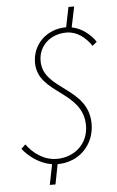

<svg xmlns="http://www.w3.org/2000/svg" viewBox="-58 -790 573 940"><g transform="rotate(-5 228.0 -320.0)"><path d="M148 110H176L195 12C304 12 378 -70 378 -170C378 -352 156 -354 156 -498C156 -574 216 -626 294 -626C346 -626 388 -592 416 -550L438 -568C414 -605 370 -640 322 -649L343 -750H315L295 -652C200 -652 128 -584 128 -492C128 -338 350 -336 350 -164C350 -76 282 -14 194 -14C128 -14 76 -56 46 -98L25 -78C54 -41 105 0 168 10Z"/></g></svg>

Font: Source Sans Pro ExtraLight
Style: Italic
Weight: 200
Italic angle: -11°
Designer: Paul D. Hunt
Foundry: Adobe Systems Incorporated
Version: Version 3.006;hotconv 1.0.111;makeotfexe 2.5.65597